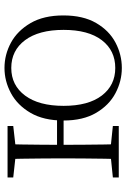

<svg xmlns="http://www.w3.org/2000/svg" viewBox="130 -692 576 877"><g transform="rotate(-90 418.5 -254.0)"><path d="M46 0V-27L155 -38H175L281 -27V0ZM46 -482V-508H281V-482L175 -470H155ZM130 0Q131 -24 131.5 -64.5Q132 -105 132.5 -148.5Q133 -192 133 -226V-283Q133 -316 132.5 -359.5Q132 -403 131.5 -443.5Q131 -484 130 -508H198Q197 -484 196.5 -443.5Q196 -403 195.5 -358Q195 -313 195 -277V-256Q195 -207 195.5 -157Q196 -107 196.5 -65.5Q197 -24 198 0ZM163 -252V-282H347V-252ZM546 14Q486 14 431 -15Q376 -44 341 -103.5Q306 -163 306 -253Q306 -343 341 -403Q376 -463 431 -492.5Q486 -522 546 -522Q607 -522 661.5 -492.5Q716 -463 751 -403Q786 -343 786 -253Q786 -163 751.5 -103.5Q717 -44 662 -15Q607 14 546 14ZM546 -16Q626 -16 673 -77.5Q720 -139 720 -252Q720 -365 673 -428Q626 -491 546 -491Q467 -491 420 -428Q373 -365 373 -252Q373 -139 420 -77.5Q467 -16 546 -16Z"/></g></svg>

Font: Noto Serif TC
Style: Regular
Weight: 200
Designer: Ryoko NISHIZUKA 西塚涼子 (kana & ideographs); Frank Grießhammer (Latin, Greek & Cyrillic); Wenlong ZHANG 张文龙 (bopomofo); San
Foundry: Adobe
Version: Version 2.001;hotconv 1.1.0;makeotfexe 2.6.0